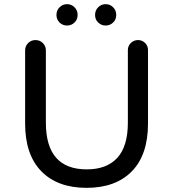

<svg xmlns="http://www.w3.org/2000/svg" viewBox="-20 -897 831 925"><path d="M397 8Q257 8 179 -72Q101 -152 101 -302V-654Q101 -675 115.5 -689.5Q130 -704 151 -704Q172 -704 186.5 -689.5Q201 -675 201 -654V-306Q201 -81 398 -81Q494 -81 545 -136.5Q596 -192 596 -306V-656Q596 -676 610.5 -690Q625 -704 645 -704Q665 -704 679 -690Q693 -676 693 -656V-302Q693 -151 615 -71.5Q537 8 397 8ZM303 -774Q282 -774 267 -788.5Q252 -803 252 -825Q252 -847 267 -862Q282 -877 303 -877Q324 -877 339 -862Q354 -847 354 -825Q354 -803 339 -788.5Q324 -774 303 -774ZM489 -774Q468 -774 453 -788.5Q438 -803 438 -825Q438 -847 453 -862Q468 -877 489 -877Q510 -877 525 -862Q540 -847 540 -825Q540 -803 525 -788.5Q510 -774 489 -774Z"/></svg>

Font: Sepalumica Med
Style: Regular
Weight: 500
Designer: Julieta Ulanovsky
Foundry: Julieta Ulanovsky
Version: Version 7.200